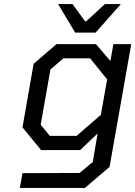

<svg xmlns="http://www.w3.org/2000/svg" viewBox="-20 -741 668 948"><path d="M351 -580 267 -721H338L400 -636H406L498 -721H577L452 -580ZM78 187 91 114 373 113 438 59 462 -82 376 0H183L91 -112L146 -426L259 -523H454L525 -440L540 -523H628L521 83L399 187ZM358 -70 478 -174 509 -349 425 -453H293L229 -398L181 -125L226 -70Z"/></svg>

Font: Tomorrow
Style: Italic
Weight: 400
Italic angle: -10°
Designer: Tony de Marco, Monica Rizzolli
Foundry: Just in Type
Version: Version 2.002